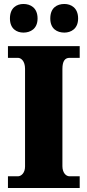

<svg xmlns="http://www.w3.org/2000/svg" viewBox="-20 -946 440 966"><path d="M304 -782C337 -782 373 -801 373 -853C373 -907 337 -926 304 -926C267 -926 233 -907 233 -853C233 -801 267 -782 304 -782ZM98 -782C133 -782 169 -801 169 -853C169 -907 133 -926 98 -926C64 -926 30 -907 30 -853C30 -801 64 -782 98 -782ZM20 0H381V-59H330C311 -59 294 -78 294 -110V-599C294 -639 307 -655 330 -655H381V-714H20V-655H70C86 -655 106 -639 106 -600V-108C106 -75 86 -59 70 -59H20Z"/></svg>

Font: Noto Serif Sinhala SemiCondensed Black
Style: Regular
Weight: 900
Width: 4
Designer: Jelle Bosma - Monotype Design Team
Foundry: Monotype Imaging Inc.
Version: Version 2.007